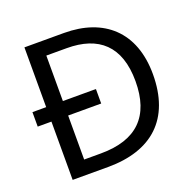

<svg xmlns="http://www.w3.org/2000/svg" viewBox="-126 -843 981 972"><g transform="rotate(-20 365.0 -357.0)"><path d="M317 -714H104V-392H30V-314H104V0H295C531 0 669 -123 669 -364C669 -593 531 -714 317 -714ZM304 -637C475 -637 574 -551 574 -361C574 -173 478 -77 284 -77H194V-314H372V-392H194V-637Z"/></g></svg>

Font: Noto Sans Sinhala UI
Style: Regular
Weight: 400
Designer: Jelle Bosma - Monotype Design Team
Foundry: Monotype Imaging Inc.
Version: Version 2.006